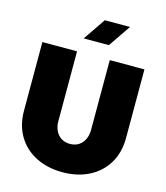

<svg xmlns="http://www.w3.org/2000/svg" viewBox="-133 -1021 978 1134"><g transform="rotate(15 356.0 -454.0)"><path d="M356 12Q264 12 193.5 -23.5Q123 -59 83 -125Q43 -191 43 -281V-700H255V-272Q255 -240 267.5 -214.5Q280 -189 302.5 -175Q325 -161 355 -161Q386 -161 408 -175Q430 -189 442.5 -214.5Q455 -240 455 -272V-700H667V-281Q667 -191 627 -125Q587 -59 517 -23.5Q447 12 356 12ZM273 -784 366 -920H520L427 -784Z"/></g></svg>

Font: MuseoModerno Thin Black
Style: Regular
Weight: 900
Version: Version 1.002